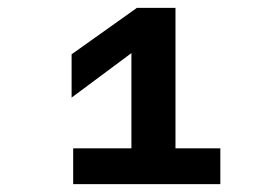

<svg xmlns="http://www.w3.org/2000/svg" viewBox="-20 -768 690 488"><path d="M314 -300V-633L162 -520V-630L328 -748H426V-300ZM166 -391H540V-300H166Z"/></svg>

Font: Azeret Mono SemiBold
Style: Regular
Weight: 600
Designer: Martin Vácha
Foundry: Displaay
Version: Version 1.002